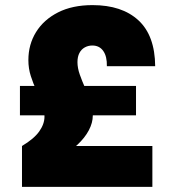

<svg xmlns="http://www.w3.org/2000/svg" viewBox="-20 -731 690 751"><path d="M66 0V-160Q113 -188 133.5 -217Q154 -246 154 -275Q154 -299 144.5 -324.5Q135 -350 122.5 -377Q110 -404 100.5 -433.5Q91 -463 91 -496Q91 -557 121 -605.5Q151 -654 207 -682.5Q263 -711 342 -711Q457 -711 521.5 -651.5Q586 -592 587 -472H398Q399 -510 384 -531.5Q369 -553 341 -553Q325 -553 311.5 -545.5Q298 -538 290.5 -523.5Q283 -509 283 -488Q283 -465 292 -439.5Q301 -414 313 -387Q325 -360 334 -333Q343 -306 343 -279Q343 -251 327.5 -221.5Q312 -192 282.5 -164.5Q253 -137 208 -115L204 -160H576V0ZM58 -280V-395H512V-280Z"/></svg>

Font: Azeret Mono ExtraBold
Style: Regular
Weight: 800
Designer: Martin Vácha
Foundry: Displaay
Version: Version 1.002